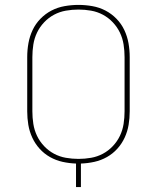

<svg xmlns="http://www.w3.org/2000/svg" viewBox="-20 -763 640 783"><path d="M290 0V-96Q262 -97 235 -103Q208 -109 184 -122.5Q160 -136 141.5 -156.5Q123 -177 111.5 -202Q100 -227 95.5 -254Q91 -281 91 -309V-530Q91 -559 96 -587Q101 -615 113 -640.5Q125 -666 145 -686.5Q165 -707 190 -720Q215 -733 243.5 -738Q272 -743 300 -743Q328 -743 356.5 -738Q385 -733 410 -720Q435 -707 455 -686.5Q475 -666 487 -640.5Q499 -615 504 -587Q509 -559 509 -530V-309Q509 -281 504.5 -254Q500 -227 488.5 -202Q477 -177 458.5 -156.5Q440 -136 416 -122.5Q392 -109 365 -103Q338 -97 310 -96V0ZM300 -115Q326 -115 351.5 -119.5Q377 -124 399.5 -136Q422 -148 440 -167Q458 -186 469 -209Q480 -232 484 -257.5Q488 -283 488 -309V-530Q488 -556 484 -581.5Q480 -607 469 -630Q458 -653 440 -672Q422 -691 399.5 -703Q377 -715 351.5 -719.5Q326 -724 300 -724Q274 -724 248.5 -719.5Q223 -715 200.5 -703Q178 -691 160 -672Q142 -653 131 -630Q120 -607 116 -581.5Q112 -556 112 -530V-309Q112 -283 116 -257.5Q120 -232 131 -209Q142 -186 160 -167Q178 -148 200.5 -136Q223 -124 248.5 -119.5Q274 -115 300 -115Z"/></svg>

Font: Iosevka Thin Extended
Style: Regular
Weight: 100
Width: 7
Monospace: yes
Designer: Belleve Invis
Foundry: Belleve Invis
Version: Version 32.5.0; ttfautohint (v1.8.4)